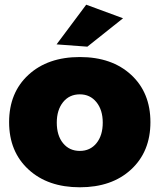

<svg xmlns="http://www.w3.org/2000/svg" viewBox="-20 -795 683 822"><path d="M349.1 -774.9 506.8 -716.8 354 -595.2 222.2 -605ZM624 -272Q624 -146 541.5 -69.6Q459 6.8 321.8 6.8Q184.6 6.8 101.8 -69.6Q19 -146 19 -272Q19 -398.4 101.8 -474.6Q184.6 -550.8 321.8 -550.8Q459 -550.8 541.5 -474.6Q624 -398.4 624 -272ZM321.8 -391.1Q276.9 -391.1 250 -357.7Q223.1 -324.2 223.1 -270Q223.1 -214.8 250 -181.9Q276.9 -148.9 321.8 -148.9Q366.2 -148.9 393.1 -182.1Q419.9 -215.3 419.9 -270Q419.9 -324.2 392.8 -357.7Q365.7 -391.1 321.8 -391.1Z"/></svg>

Font: Montserrat arm ExtraBold
Style: Regular
Weight: 800
Designer: Julieta Ulanovsky
Foundry: Julieta Ulanovsky
Version: Version 6.000;PS 006.000;hotconv 1.0.88;makeotf.lib2.5.64775